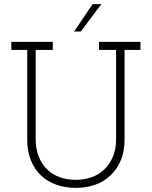

<svg xmlns="http://www.w3.org/2000/svg" viewBox="-20 -903 736 931"><path d="M515 -52Q484 -22 441 -7Q398 8 347.5 8Q297 8 254 -7Q211 -22 179.5 -51.5Q148 -81 130 -125Q112 -169 112 -226V-661H35V-700H236V-661H153V-229Q153 -181 167.5 -144.5Q182 -108 207.5 -82.5Q233 -57 269 -44Q305 -31 348 -31Q389 -31 425 -44Q461 -57 487 -82.5Q513 -108 528 -144.5Q543 -181 543 -229V-661H460V-700H661V-661H584V-226Q584 -169 565.5 -125Q547 -81 515 -52ZM372 -750H339Q362 -783 384 -816.5Q406 -850 429 -883H472Q446 -850 421.5 -816.5Q397 -783 372 -750Z"/></svg>

Font: Josefin Slab
Style: Regular
Weight: 400
Designer: Santiago Orozco
Foundry: Typemade
Version: Version 2.000